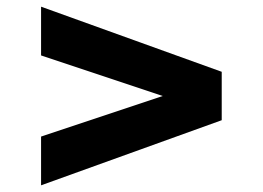

<svg xmlns="http://www.w3.org/2000/svg" viewBox="-20 -574 788 575"><path d="M103 -19V-165L484 -292V-281L103 -408V-554L644 -359V-214Z"/></svg>

Font: Nunito Sans 7pt Expanded Black
Style: Regular
Weight: 900
Width: 7
Designer: Vernon Adams
Foundry: Vernon Adams
Version: Version 3.101;gftools[0.9.27]